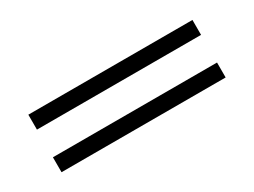

<svg xmlns="http://www.w3.org/2000/svg" viewBox="-30 -670 810 613"><g transform="rotate(-30 375.0 -363.0)"><path d="M678 -257H73V-312H678ZM678 -414H73V-469H678Z"/></g></svg>

Font: Kaisei Decol
Style: Bold
Weight: 700
Designer: Font-Kai, 金井和夫
Foundry: KAZUO KANAI
Version: Version 5.003